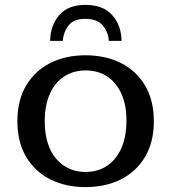

<svg xmlns="http://www.w3.org/2000/svg" viewBox="-20 -753 700 785"><path d="M329 12Q249 12 186 -19.5Q123 -51 87 -111.5Q51 -172 51 -257Q51 -343 87 -403.5Q123 -464 186 -495.5Q249 -527 329 -527Q411 -527 474 -495.5Q537 -464 573 -403.5Q609 -343 609 -257Q609 -172 573 -111.5Q537 -51 474 -19.5Q411 12 329 12ZM330 -50Q380 -50 417.5 -75Q455 -100 476 -147Q497 -194 497 -261Q497 -325 476 -370.5Q455 -416 418 -440.5Q381 -465 330 -465Q280 -465 242.5 -440.5Q205 -416 184 -369.5Q163 -323 163 -258Q163 -191 184 -145Q205 -99 243 -74.5Q281 -50 330 -50ZM185 -586Q186 -649 222 -691Q258 -733 329 -733Q402 -733 439 -691Q476 -649 477 -586H425Q423 -621 400.5 -648.5Q378 -676 329 -676Q281 -676 260 -648.5Q239 -621 237 -586Z"/></svg>

Font: Montagu Slab 24pt
Style: Regular
Weight: 400
Designer: Florian Karsten
Foundry: Florian Karsten
Version: Version 1.000